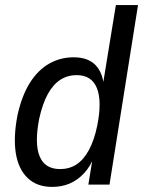

<svg xmlns="http://www.w3.org/2000/svg" viewBox="-20 -725 562 754"><path d="M185 9Q125 9 88.5 -26Q52 -61 42 -124Q32 -187 49 -274Q66 -350 97.5 -400Q129 -450 173 -475Q217 -500 269 -500Q325 -500 354.5 -470Q384 -440 388 -385L383 -386L435 -705H522L410 0H327L345 -111H350Q335 -71 309.5 -44Q284 -17 253 -4Q222 9 185 9ZM216 -61Q252 -61 280 -79Q308 -97 329 -135.5Q350 -174 362 -232Q381 -328 360.5 -379Q340 -430 281 -430Q246 -430 217.5 -412Q189 -394 168 -356Q147 -318 134 -259Q115 -162 135.5 -111.5Q156 -61 216 -61Z"/></svg>

Font: Nunito Sans 10pt Condensed Medium
Style: Italic
Weight: 500
Width: 3
Italic angle: -9°
Designer: Vernon Adams
Foundry: Vernon Adams
Version: Version 3.101;gftools[0.9.27]